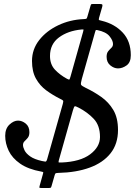

<svg xmlns="http://www.w3.org/2000/svg" viewBox="-20 -855 700 960"><path d="M513 -571Q513 -589 521 -598.8Q529 -608.5 537 -616Q545 -623.5 545 -635Q545 -652.5 527.5 -674Q510 -695.5 467 -704.5Q459.5 -706 458.5 -703.8Q457.5 -701.5 455.5 -695L389 -460Q382.5 -436.5 385.5 -431Q388.5 -425.5 409 -415.5Q450 -396 486.8 -370Q523.5 -344 546.8 -304.8Q570 -265.5 570 -205Q570 -135.5 532.8 -88.5Q495.5 -41.5 428.5 -17Q361.5 7.5 272 9.5Q261 10 258.2 11.5Q255.5 13 253 22L237.5 76Q235.5 83 232.8 84Q230 85 221 85H188.5Q177.5 85 177 83Q176.5 81 178.5 73L194.5 15.5Q197 7.5 196 6Q195 4.5 186.5 3Q120.5 -9 80.8 -36.8Q41 -64.5 23.5 -101.2Q6 -138 6 -176Q6 -212 27.2 -232Q48.5 -252 70 -252Q90.5 -252 108.8 -237Q127 -222 127 -194Q127 -176 119 -166.2Q111 -156.5 103 -149Q95 -141.5 95 -130Q95 -119 102.8 -103.2Q110.5 -87.5 131 -73Q151.5 -58.5 189.5 -50Q201 -47.5 206.5 -47Q212 -46.5 215.5 -58L294 -335.5Q298 -349.5 295 -352.5Q292 -355.5 280.5 -361Q243.5 -379.5 211.5 -403Q179.5 -426.5 159.8 -461.8Q140 -497 140 -550Q140 -608.5 176 -654.5Q212 -700.5 270.8 -728.5Q329.5 -756.5 398 -759.5Q409.5 -760 412 -761.5Q414.5 -763 417 -772L432.5 -825.5Q434.5 -832 436 -833.5Q437.5 -835 445.5 -835H480Q490.5 -835 491.8 -831.2Q493 -827.5 491 -820.5L475 -765Q472.5 -755.5 476 -754.5Q479.5 -753.5 489 -751Q553 -735.5 593.5 -692.2Q634 -649 634 -579Q634 -543 613 -528Q592 -513 570 -513Q550 -513 531.5 -528.2Q513 -543.5 513 -571ZM230 -575Q230 -533.5 254.2 -507.2Q278.5 -481 315 -461Q325.5 -455.5 327.2 -457.8Q329 -460 332.5 -472L395.5 -696Q398 -704.5 397.8 -706.5Q397.5 -708.5 387 -707.5Q319.5 -701 274.8 -667.8Q230 -634.5 230 -575ZM480 -170Q480 -227.5 449 -260.5Q418 -293.5 373.5 -316.5Q357.5 -325 353.8 -323.5Q350 -322 344.5 -303L274 -53Q271.5 -43.5 274.2 -42.8Q277 -42 288 -42.5Q381.5 -46.5 430.8 -83.5Q480 -120.5 480 -170Z"/></svg>

Font: Besley
Style: Italic
Weight: 400
Italic angle: -13°
Designer: Owen Earl
Foundry: indestructible type*
Version: Version 4.000; ttfautohint (v1.8.4.7-5d5b)